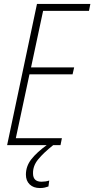

<svg xmlns="http://www.w3.org/2000/svg" viewBox="-20 -734 477 971"><path d="M16 0 167 -714H437L430 -679H198L137 -393H355L347 -358H129L60 -35H293L286 0ZM182 217Q149 217 130 198.5Q111 180 111 149Q111 107 138 72Q165 37 220 -3L249 0Q200 39 173 72Q146 105 147 143Q147 185 190 185Q200 185 210 183.5Q220 182 229 179L225 209Q217 212 206.5 214.5Q196 217 182 217Z"/></svg>

Font: Noto Sans Condensed ExtraLight
Style: Italic
Weight: 200
Width: 3
Italic angle: -12°
Designer: Monotype Design Team
Foundry: Monotype Imaging Inc.
Version: Version 2.013; ttfautohint (v1.8.4.7-5d5b)